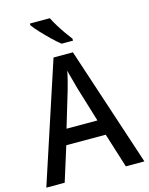

<svg xmlns="http://www.w3.org/2000/svg" viewBox="-136 -1025 860 1110"><g transform="rotate(-15 293.5 -470.5)"><path d="M476 0 411 -207H175L110 0H0L235 -716H351L587 0ZM322 -509Q317 -530 307 -564.5Q297 -599 292 -622Q287 -595 278.5 -562Q270 -529 264 -509L201 -299H386ZM273 -941Q284 -919 301 -891Q318 -863 336.5 -837Q355 -811 369 -793V-781H301Q279 -798 249.5 -826.5Q220 -855 193.5 -883.5Q167 -912 154 -931V-941Z"/></g></svg>

Font: Noto Sans Gujarati UI SemiCondensed Medium
Style: Regular
Weight: 500
Width: 4
Designer: Jelle Bosma - Monotype Design Team, Universal Thirst
Foundry: Monotype Imaging Inc.
Version: Version 2.106; ttfautohint (v1.8.4.7-5d5b)